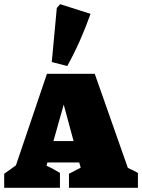

<svg xmlns="http://www.w3.org/2000/svg" viewBox="-49 -896 678 916"><path d="M561 -95Q573 -90 585.5 -83.5Q598 -77 609 -71V0H280V-67L336 -96L329 -121H177L173 -105Q190 -98 206 -89Q222 -80 237 -71V0H-29V-67L27 -107L175 -544H403ZM206 -223H302L255 -397ZM272 -581 198 -600 222 -858 238 -876 383 -830Q360 -765 332.5 -703Q305 -641 272 -581Z"/></svg>

Font: Piazzolla SC Black
Style: Regular
Weight: 900
Designer: Juan Pablo del Peral
Foundry: Huerta Tipografica
Version: Version 1.330